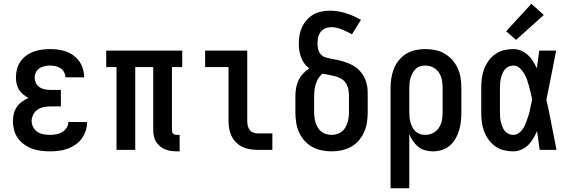

<svg xmlns="http://www.w3.org/2000/svg" viewBox="-20 -800 3040 1025"><path d="M248 8Q223 8 199 5Q175 2 152.5 -6Q130 -14 110 -28Q90 -42 76 -61.5Q62 -81 55.5 -105Q49 -129 49 -153Q49 -173 53.5 -192.5Q58 -212 69.5 -228.5Q81 -245 97 -257Q113 -269 132 -277Q117 -285 103.5 -296Q90 -307 81 -322Q72 -337 68.5 -354Q65 -371 65 -388Q65 -410 71 -432Q77 -454 89.5 -472Q102 -490 120.5 -503.5Q139 -517 160 -524.5Q181 -532 203 -535Q225 -538 247 -538Q269 -538 291 -535Q313 -532 334 -524.5Q355 -517 373 -503.5Q391 -490 403.5 -472Q416 -454 422.5 -432.5Q429 -411 429 -389Q429 -389 429 -388.5Q429 -388 429 -387H329Q329 -387 329 -387.5Q329 -388 329 -388Q329 -402 321.5 -415.5Q314 -429 302 -436.5Q290 -444 276 -447Q262 -450 247 -450Q233 -450 218 -447Q203 -444 191 -436Q179 -428 172 -414.5Q165 -401 165 -386Q165 -371 172 -356.5Q179 -342 191.5 -334Q204 -326 219.5 -323Q235 -320 250 -320H305V-232H250Q232 -232 214 -228.5Q196 -225 181 -215Q166 -205 157.5 -188.5Q149 -172 149 -154Q149 -137 157.5 -121Q166 -105 180.5 -95.5Q195 -86 212.5 -83Q230 -80 248 -80Q264 -80 280.5 -83Q297 -86 311.5 -94.5Q326 -103 335.5 -117.5Q345 -132 345 -149L445 -148Q445 -125 437.5 -102Q430 -79 416 -60Q402 -41 382.5 -27.5Q363 -14 340.5 -6Q318 2 294.5 5Q271 8 248 8Z M923 8Q907 8 891 5.5Q875 3 860.5 -3Q846 -9 833.5 -19.5Q821 -30 813 -43.5Q805 -57 801.5 -73Q798 -89 798 -105V-442H702V0H602V-442H547V-530H953V-442H898V-105Q898 -100 899.5 -95Q901 -90 904.5 -86.5Q908 -83 913 -81.5Q918 -80 923 -80H939V8Z M1354 0Q1334 0 1313 -3.5Q1292 -7 1273.5 -16Q1255 -25 1240 -40Q1225 -55 1216 -74Q1207 -93 1203.5 -113.5Q1200 -134 1200 -155V-442H1075V-530H1300V-155Q1300 -142 1302.5 -130Q1305 -118 1312 -108Q1319 -98 1330.5 -93Q1342 -88 1354 -88H1434V0Z M1750 8Q1723 8 1696.5 2.5Q1670 -3 1646.5 -16Q1623 -29 1605 -49.5Q1587 -70 1576 -95Q1565 -120 1561 -146.5Q1557 -173 1557 -200V-286Q1557 -308 1560.5 -329.5Q1564 -351 1573.5 -371Q1583 -391 1598 -407Q1613 -423 1631 -435Q1616 -446 1605 -461Q1594 -476 1587.5 -493.5Q1581 -511 1578 -529.5Q1575 -548 1575 -567Q1575 -590 1579 -612.5Q1583 -635 1592.5 -655.5Q1602 -676 1617.5 -693.5Q1633 -711 1652.5 -722Q1672 -733 1694.5 -738Q1717 -743 1740 -743Q1784 -743 1826.5 -729.5Q1869 -716 1907 -694L1859 -617Q1846 -624 1833 -630.5Q1820 -637 1806 -642.5Q1792 -648 1778 -651.5Q1764 -655 1749 -655Q1733 -655 1717.5 -649Q1702 -643 1692 -630Q1682 -617 1678.5 -601Q1675 -585 1675 -569Q1675 -553 1678.5 -537.5Q1682 -522 1692.5 -510Q1703 -498 1718.5 -493.5Q1734 -489 1749.5 -486Q1765 -483 1780.5 -480Q1796 -477 1811 -472.5Q1826 -468 1840.5 -462Q1855 -456 1868.5 -448Q1882 -440 1893.5 -429Q1905 -418 1914 -405.5Q1923 -393 1929 -378.5Q1935 -364 1938.5 -348.5Q1942 -333 1942.5 -317Q1943 -301 1943 -286V-200Q1943 -173 1939 -146.5Q1935 -120 1924 -95Q1913 -70 1895 -49.5Q1877 -29 1853.5 -16Q1830 -3 1803.5 2.5Q1777 8 1750 8ZM1750 -80Q1764 -80 1778 -84Q1792 -88 1803.5 -96.5Q1815 -105 1822.5 -117.5Q1830 -130 1834.5 -143.5Q1839 -157 1841 -171.5Q1843 -186 1843 -200V-286Q1843 -303 1840 -321Q1837 -339 1828 -354Q1819 -369 1803.5 -378.5Q1788 -388 1771 -392.5Q1754 -397 1737 -400Q1720 -403 1702 -407Q1689 -397 1680 -382.5Q1671 -368 1666 -352Q1661 -336 1659 -319.5Q1657 -303 1657 -286V-200Q1657 -186 1659 -171.5Q1661 -157 1665.5 -143.5Q1670 -130 1677.5 -117.5Q1685 -105 1696.5 -96.5Q1708 -88 1722 -84Q1736 -80 1750 -80Z M2065 205V-330Q2065 -356 2069 -382.5Q2073 -409 2083 -433.5Q2093 -458 2110 -479Q2127 -500 2149.5 -513.5Q2172 -527 2198 -532.5Q2224 -538 2251 -538Q2278 -538 2304.5 -532.5Q2331 -527 2354 -513.5Q2377 -500 2395 -479.5Q2413 -459 2424 -434.5Q2435 -410 2439 -383.5Q2443 -357 2443 -330V-200Q2443 -176 2440.5 -152Q2438 -128 2431 -104.5Q2424 -81 2412 -60Q2400 -39 2381.5 -23Q2363 -7 2339.5 0.5Q2316 8 2292 8Q2271 8 2250.5 2.5Q2230 -3 2213.5 -16Q2197 -29 2185 -46.5Q2173 -64 2165 -84V205ZM2251 -80Q2272 -80 2291.5 -90Q2311 -100 2323 -118Q2335 -136 2339 -157.5Q2343 -179 2343 -200V-330Q2343 -351 2339 -372.5Q2335 -394 2323.5 -412Q2312 -430 2292.5 -440Q2273 -450 2251 -450Q2237 -450 2223.5 -446Q2210 -442 2200 -432.5Q2190 -423 2183 -410.5Q2176 -398 2172 -385Q2168 -372 2166.5 -358Q2165 -344 2165 -330V-200Q2165 -186 2166.5 -172Q2168 -158 2172 -145Q2176 -132 2182.5 -119.5Q2189 -107 2199.5 -97.5Q2210 -88 2223.5 -84Q2237 -80 2251 -80Z M2720 8Q2695 8 2670 2Q2645 -4 2624 -19Q2603 -34 2588 -55Q2573 -76 2564 -100Q2555 -124 2552 -149.5Q2549 -175 2549 -200V-330Q2549 -355 2552 -380.5Q2555 -406 2564 -430Q2573 -454 2588 -475Q2603 -496 2624 -511Q2645 -526 2670 -532Q2695 -538 2720 -538Q2742 -538 2762 -529.5Q2782 -521 2798 -506.5Q2814 -492 2825.5 -473.5Q2837 -455 2846 -435Q2849 -459 2852.5 -482.5Q2856 -506 2859 -530H2949Q2936 -465 2923.5 -399.5Q2911 -334 2897 -268Q2912 -202 2924.5 -134.5Q2937 -67 2951 0H2861Q2858 -25 2854 -50Q2850 -75 2847 -100Q2838 -79 2826.5 -60Q2815 -41 2799.5 -25.5Q2784 -10 2763 -1Q2742 8 2720 8ZM2720 -80Q2735 -80 2747 -88Q2759 -96 2768 -107.5Q2777 -119 2782.5 -132Q2788 -145 2793 -158.5Q2798 -172 2802 -185.5Q2806 -199 2809 -213Q2812 -227 2815 -241Q2818 -255 2821 -269Q2817 -287 2813 -305Q2809 -323 2804 -341Q2799 -359 2793 -376Q2787 -393 2777.5 -409Q2768 -425 2753.5 -437.5Q2739 -450 2720 -450Q2707 -450 2695 -444.5Q2683 -439 2675 -429Q2667 -419 2662 -406.5Q2657 -394 2654 -381.5Q2651 -369 2650 -356Q2649 -343 2649 -330V-200Q2649 -187 2650 -174Q2651 -161 2654 -148.5Q2657 -136 2662 -123.5Q2667 -111 2675 -101Q2683 -91 2695 -85.5Q2707 -80 2720 -80ZM2735 -587 2682 -633 2817 -780 2883 -720Z"/></svg>

Font: Iosevka Slab Semibold
Style: Regular
Weight: 600
Monospace: yes
Designer: Belleve Invis
Foundry: Belleve Invis
Version: Version 11.1.1; ttfautohint (v1.8.3)